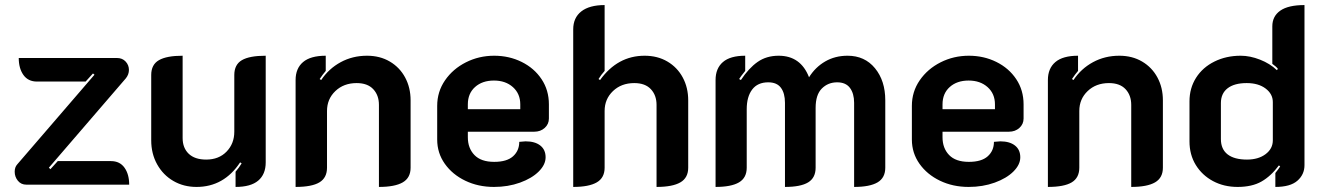

<svg xmlns="http://www.w3.org/2000/svg" viewBox="-20 -729 5228 758"><path d="M38 -51Q38 -69 48 -80L353 -434L347 -439L318 -407H126Q91 -407 72.5 -433Q54 -459 54 -500H442Q463 -500 476 -486Q489 -472 489 -453Q489 -435 477 -420L173 -67L179 -61L208 -93H418Q453 -93 471.5 -67Q490 -41 490 0H84Q63 0 50.5 -15.5Q38 -31 38 -51Z M1029 -88Q1029 -41 999.5 -16Q970 9 910 9V-51Q923 -66 934 -84L928 -88Q864 9 756 9Q705 9 664.5 -14.5Q624 -38 600.5 -80Q577 -122 577 -175V-433Q577 -474 607.5 -491.5Q638 -509 701 -509V-184Q701 -145 725 -122Q749 -99 794 -99Q844 -99 874.5 -130.5Q905 -162 905 -209V-433Q905 -474 935 -491.5Q965 -509 1029 -509Z M1147 -413Q1147 -459 1176.5 -484Q1206 -509 1266 -509V-449Q1254 -435 1242 -417L1248 -413Q1278 -458 1325 -483.5Q1372 -509 1429 -509Q1480 -509 1519 -486Q1558 -463 1579.5 -423Q1601 -383 1601 -333V-67Q1601 -27 1570 -9Q1539 9 1476 9V-315Q1476 -353 1453.5 -377Q1431 -401 1388 -401Q1337 -401 1304 -369.5Q1271 -338 1271 -291V-67Q1271 -27 1241 -9Q1211 9 1147 9Z M1706 -178V-311Q1706 -367 1737 -412Q1768 -457 1819.5 -483Q1871 -509 1931 -509Q1990 -509 2039.5 -484.5Q2089 -460 2118 -416.5Q2147 -373 2147 -317V-261Q2147 -239 2130.5 -224Q2114 -209 2089 -209H1827V-187Q1827 -144 1853 -117Q1879 -90 1931 -90Q1981 -90 2005.5 -112Q2030 -134 2030 -169Q2048 -171 2055 -171Q2092 -171 2113 -154.5Q2134 -138 2134 -108Q2134 -79 2107 -52Q2080 -25 2033 -8Q1986 9 1930 9Q1868 9 1817 -15.5Q1766 -40 1736 -82.5Q1706 -125 1706 -178ZM2034 -298V-317Q2034 -359 2005 -385Q1976 -411 1930 -411Q1884 -411 1855.5 -385.5Q1827 -360 1827 -317V-298Z M2243 -613Q2243 -659 2275 -684Q2307 -709 2367 -709V-449Q2354 -435 2343 -417L2349 -413Q2418 -509 2525 -509Q2576 -509 2615 -486Q2654 -463 2675.5 -423Q2697 -383 2697 -333V-67Q2697 -27 2666 -9Q2635 9 2572 9V-315Q2572 -353 2549.5 -377Q2527 -401 2484 -401Q2433 -401 2400 -369.5Q2367 -338 2367 -291V-67Q2367 -27 2336 -9Q2305 9 2243 9Z M2805 -413Q2805 -459 2834 -484Q2863 -509 2922 -509V-449Q2904 -427 2898 -417L2905 -413Q2936 -460 2971 -484.5Q3006 -509 3054 -509Q3141 -509 3174 -424Q3199 -464 3238 -486.5Q3277 -509 3326 -509Q3394 -509 3434.5 -459.5Q3475 -410 3475 -333V-67Q3475 -27 3444.5 -9Q3414 9 3352 9V-323Q3352 -360 3335.5 -382Q3319 -404 3285 -404Q3249 -404 3224.5 -379.5Q3200 -355 3200 -303V-67Q3200 -27 3170.5 -9Q3141 9 3079 9V-323Q3079 -361 3063 -382.5Q3047 -404 3013 -404Q2971 -404 2949.5 -375.5Q2928 -347 2928 -298V-67Q2928 -27 2897.5 -9Q2867 9 2805 9Z M3580 -178V-311Q3580 -367 3611 -412Q3642 -457 3693.5 -483Q3745 -509 3805 -509Q3864 -509 3913.5 -484.5Q3963 -460 3992 -416.5Q4021 -373 4021 -317V-261Q4021 -239 4004.5 -224Q3988 -209 3963 -209H3701V-187Q3701 -144 3727 -117Q3753 -90 3805 -90Q3855 -90 3879.5 -112Q3904 -134 3904 -169Q3922 -171 3929 -171Q3966 -171 3987 -154.5Q4008 -138 4008 -108Q4008 -79 3981 -52Q3954 -25 3907 -8Q3860 9 3804 9Q3742 9 3691 -15.5Q3640 -40 3610 -82.5Q3580 -125 3580 -178ZM3908 -298V-317Q3908 -359 3879 -385Q3850 -411 3804 -411Q3758 -411 3729.5 -385.5Q3701 -360 3701 -317V-298Z M4117 -413Q4117 -459 4146.5 -484Q4176 -509 4236 -509V-449Q4224 -435 4212 -417L4218 -413Q4248 -458 4295 -483.5Q4342 -509 4399 -509Q4450 -509 4489 -486Q4528 -463 4549.5 -423Q4571 -383 4571 -333V-67Q4571 -27 4540 -9Q4509 9 4446 9V-315Q4446 -353 4423.5 -377Q4401 -401 4358 -401Q4307 -401 4274 -369.5Q4241 -338 4241 -291V-67Q4241 -27 4211 -9Q4181 9 4117 9Z M4676 -171V-329Q4676 -381 4702 -422Q4728 -463 4774.5 -486Q4821 -509 4878 -509Q4915 -509 4954.5 -493.5Q4994 -478 5021 -452L5025 -457Q5020 -465 5003 -477V-625Q5003 -665 5034.5 -687Q5066 -709 5130 -709V-77Q5130 -40 5102 -15.5Q5074 9 5015 9V-46Q5028 -62 5034 -72L5029 -76Q4998 -34 4960.5 -12.5Q4923 9 4866 9Q4812 9 4769 -14Q4726 -37 4701 -77.5Q4676 -118 4676 -171ZM5005 -175V-326Q5005 -358 4976.5 -379.5Q4948 -401 4902 -401Q4853 -401 4826.5 -380.5Q4800 -360 4800 -322V-180Q4800 -140 4826.5 -119.5Q4853 -99 4903 -99Q4948 -99 4976.5 -120.5Q5005 -142 5005 -175Z"/></svg>

Font: K2D
Style: Bold
Weight: 700
Designer: Katatrad Aksorn Co.,Ltd.
Foundry: Cadson Demak Co.,Ltd.
Version: Version 1.000; ttfautohint (v1.6)